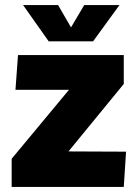

<svg xmlns="http://www.w3.org/2000/svg" viewBox="-20 -737 536 757"><path d="M26 -111 252 -383H41L51 -520H468V-406L250 -140L477 -139L468 0H26ZM172 -574 71 -717H209L260 -629L312 -717H451L347 -574Z"/></svg>

Font: Murecho ExtraBold
Style: Regular
Weight: 800
Designer: Neil Summerour
Foundry: Positype
Version: Version 1.010; ttfautohint (v1.8.3)